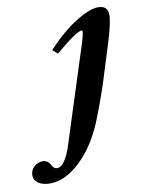

<svg xmlns="http://www.w3.org/2000/svg" viewBox="-212 -520 589 796"><g transform="rotate(-10 82.0 -122.5)"><path d="M-65.9 220.2Q-95.2 220.2 -114 207.8Q-132.8 195.3 -132.8 174.8Q-132.8 152.8 -116.9 138.4Q-101.1 124 -80.1 124Q-59.1 124 -46.9 147.5Q-39.1 162.6 -26.4 162.6Q-8.8 162.6 7.1 138.9Q22.9 115.2 33.7 80.1L155.8 -300.8Q176.3 -362.3 176.3 -378.4Q176.3 -381.8 172.9 -381.8Q150.4 -381.8 59.6 -304.2L38.6 -323.2Q104 -392.6 162.6 -428.7Q221.2 -464.8 256.3 -464.8Q297.4 -464.8 297.4 -425.3Q297.4 -392.1 271 -308.1L224.1 -158.2Q201.7 -87.9 167.5 -2Q127.4 97.7 63.2 158.9Q-1 220.2 -65.9 220.2Z"/></g></svg>

Font: Elstob 6pt
Style: Italic
Weight: 700
Italic angle: -20°
Designer: Peter S. Baker
Version: Version 1.015